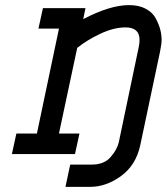

<svg xmlns="http://www.w3.org/2000/svg" viewBox="-20 -601 650 749"><path d="M147.5 -569.3H313.5L304.7 -526.4Q409.2 -581.1 483.4 -581.1Q522.5 -581.1 549.3 -566.4Q576.2 -551.8 588.4 -527.8Q600.6 -503.9 605.5 -484.4Q610.4 -464.8 610.4 -445.3Q610.4 -429.7 604.5 -400.4L527.3 -35.2Q510.7 43 452.6 85.4Q394.5 127.9 332 127.9H235.4L253.9 41H338.9Q385.7 41 411.1 12.2Q436.5 -16.6 443.4 -45.9L520.5 -414.1Q524.4 -429.7 524.4 -445.3Q524.4 -494.1 469.7 -494.1Q423.8 -494.1 371.1 -469.2Q318.4 -444.3 281.2 -414.1L210 -80.1H290L272.5 0H26.4L43.9 -80.1H124L210 -489.3H129.9Z"/></svg>

Font: Thabit-Bold-Oblique
Style: Bold Oblique
Weight: 700
Designer: Regenerated by Nadim Shaikli
Foundry: MAK Alagha
Version: 0.01